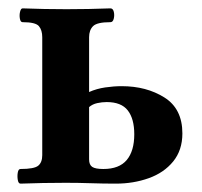

<svg xmlns="http://www.w3.org/2000/svg" viewBox="-20 -437 483 459"><path d="M29 2Q24 2 22.5 -7Q21 -16 22.5 -24.5Q24 -33 29 -33Q62 -33 71.5 -41Q81 -49 81 -66V-348Q81 -365 73 -374.5Q65 -384 34 -384Q29 -384 27.5 -392.5Q26 -401 28 -409Q30 -417 34 -417Q60 -416 86.5 -415.5Q113 -415 139 -415Q165 -415 191.5 -415.5Q218 -416 244 -417Q250 -417 252 -409Q254 -401 252 -392.5Q250 -384 244 -384Q212 -384 202.5 -374.5Q193 -365 193 -348V-217Q211 -225 231.5 -228Q252 -231 271 -231Q330 -231 373 -204Q416 -177 416 -118Q416 -78 394 -51Q372 -24 335.5 -11Q299 2 257 2Q227 2 197 1Q167 0 137 0Q110 0 83 0.5Q56 1 29 2ZM227 -33Q265 -33 283 -54.5Q301 -76 301 -116Q301 -153 285.5 -173Q270 -193 235 -193Q224 -193 212.5 -190.5Q201 -188 193 -181V-56Q193 -43 200.5 -38Q208 -33 227 -33Z"/></svg>

Font: Junicode
Style: Bold
Weight: 700
Designer: Peter S. Baker
Version: Version 2.100; ttfautohint (v1.8.4)